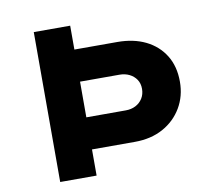

<svg xmlns="http://www.w3.org/2000/svg" viewBox="-77 -792 1004 883"><g transform="rotate(-10 424.5 -350.0)"><path d="M134.7 0V-700H304.7V-588.5H504.9Q580.5 -588.5 637 -560.9Q693.4 -533.2 725.2 -482Q757 -430.9 757 -359.1Q757 -291.7 725.2 -237.9Q693.4 -184.1 637 -153.1Q580.5 -122.1 504.9 -122.1H304.7V0ZM304.7 -272H489.1Q514.5 -272 535 -282.4Q555.4 -292.8 567.6 -312.2Q579.7 -331.6 579.7 -356.9Q579.7 -382.1 567.6 -400.2Q555.4 -418.3 535 -428.5Q514.5 -438.6 489.1 -438.6H304.7Z"/></g></svg>

Font: Lexend Giga
Style: Regular
Weight: 400
Designer: Bonnie Shaver-Troup, Thomas Jockin
Foundry: Lexend
Version: Version 1.007